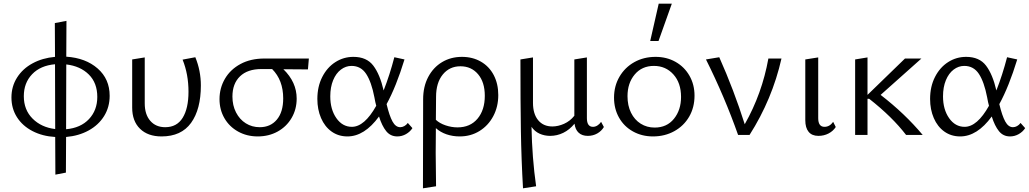

<svg xmlns="http://www.w3.org/2000/svg" viewBox="-20 -731 5573 1040"><path d="M279 11Q210 7 156 -21Q102 -49 72 -96Q42 -143 42 -203Q42 -263 72.5 -311Q103 -359 156.5 -388Q210 -417 278 -423L277 -606L340 -618L339 -424Q444 -417 509 -360Q574 -303 574 -212Q574 -151 544 -102.5Q514 -54 460.5 -24.5Q407 5 338 11L337 204L280 215ZM279 -32 278 -383Q199 -376 154 -329Q109 -282 109 -210Q109 -136 156.5 -88.5Q204 -41 279 -32ZM507 -206Q507 -282 461 -327.5Q415 -373 339 -382L338 -31Q417 -38 462 -86Q507 -134 507 -206Z M696 -148V-409L764 -420V-171Q764 -111 794 -76.5Q824 -42 875 -42Q938 -42 969.5 -93Q1001 -144 1001 -234Q1001 -329 969 -408L1038 -421Q1068 -348 1068 -268Q1068 -139 1015 -65.5Q962 8 855 8Q781 8 738.5 -33.5Q696 -75 696 -148Z M1169 -194Q1169 -254 1198.5 -304.5Q1228 -355 1283 -384.5Q1338 -414 1412 -414H1653L1648 -355Q1603 -356 1515 -356Q1587 -286 1587 -197Q1587 -139 1559.5 -92Q1532 -45 1484 -18.5Q1436 8 1376 8Q1317 8 1269.5 -18.5Q1222 -45 1195.5 -91Q1169 -137 1169 -194ZM1387 -42Q1445 -42 1479.5 -83Q1514 -124 1514 -198Q1514 -297 1454 -357H1396Q1321 -357 1280 -317.5Q1239 -278 1239 -208Q1239 -160 1258.5 -122Q1278 -84 1311.5 -63Q1345 -42 1387 -42Z M1699 -195Q1699 -262 1725.5 -314Q1752 -366 1796.5 -394.5Q1841 -423 1894 -423Q1966 -423 2002 -375.5Q2038 -328 2058 -241Q2091 -325 2116 -421L2171 -409Q2126 -262 2074 -167Q2089 -104 2106 -73Q2123 -42 2148 -42Q2159 -42 2170 -48Q2181 -54 2189 -65L2214 -37Q2201 -17 2179 -4.5Q2157 8 2132 8Q2095 8 2072 -20.5Q2049 -49 2033 -100Q1954 8 1862 8Q1813 8 1776 -18.5Q1739 -45 1719 -91.5Q1699 -138 1699 -195ZM1886 -44Q1954 -44 2018 -158Q2013 -175 2008 -204Q1992 -287 1963.5 -330.5Q1935 -374 1884 -374Q1853 -374 1826.5 -354Q1800 -334 1784.5 -296.5Q1769 -259 1769 -209Q1769 -138 1802 -91Q1835 -44 1886 -44Z M2272 -193Q2272 -262 2299.5 -314Q2327 -366 2374.5 -394.5Q2422 -423 2482 -423Q2540 -423 2585 -397Q2630 -371 2654.5 -324Q2679 -277 2679 -216Q2679 -153 2652 -102Q2625 -51 2577.5 -21.5Q2530 8 2470 8Q2432 8 2398.5 -3.5Q2365 -15 2341 -37L2340 98Q2340 152 2342 278L2271 289Q2272 125 2272 -193ZM2458 -41Q2527 -41 2566.5 -88Q2606 -135 2606 -212Q2606 -286 2569.5 -329Q2533 -372 2474 -372Q2415 -372 2378.5 -327.5Q2342 -283 2342 -206L2341 -82Q2361 -63 2393.5 -52Q2426 -41 2458 -41Z M2799 -409 2867 -420V-174Q2867 -114 2895 -80Q2923 -46 2972 -46Q3003 -46 3035.5 -60.5Q3068 -75 3091 -104V-409L3159 -420V-91Q3159 -44 3192 -44Q3204 -44 3215.5 -51Q3227 -58 3236 -71L3251 -43Q3238 -21 3215 -8Q3192 5 3164 5Q3133 5 3114.5 -12Q3096 -29 3092 -61Q3065 -28 3031 -11.5Q2997 5 2960 5Q2929 5 2902.5 -7Q2876 -19 2859 -44Q2862 123 2884 278L2813 289Q2804 134 2801.5 -21Q2799 -176 2799 -409Z M3306 -202Q3306 -265 3335.5 -315.5Q3365 -366 3416 -394.5Q3467 -423 3531 -423Q3591 -423 3639 -396Q3687 -369 3714.5 -321Q3742 -273 3742 -213Q3742 -149 3713 -99Q3684 -49 3632.5 -20.5Q3581 8 3517 8Q3457 8 3408.5 -19Q3360 -46 3333 -94Q3306 -142 3306 -202ZM3526 -40Q3592 -40 3630.5 -87.5Q3669 -135 3669 -206Q3669 -282 3627.5 -328Q3586 -374 3522 -374Q3457 -374 3418 -327.5Q3379 -281 3379 -210Q3379 -159 3398 -120.5Q3417 -82 3450.5 -61Q3484 -40 3526 -40ZM3548 -711H3619L3547 -509H3502Z M3804 -409 3876 -421Q3955 -244 4014 -58Q4108 -224 4142 -414H4213Q4163 -193 4040 0H3978Q3905 -207 3804 -409Z M4342 -80V-409L4412 -420V-91Q4412 -44 4446 -44Q4474 -44 4493 -71L4507 -43Q4493 -21 4468 -8Q4443 5 4413 5Q4378 5 4360 -17Q4342 -39 4342 -80Z M4688 -196H4679V0H4612V-409L4679 -420V-217L4882 -414H4971L4750 -217Q4881 -116 4978 0H4888Q4813 -98 4688 -196Z M5018 -195Q5018 -262 5044.5 -314Q5071 -366 5115.5 -394.5Q5160 -423 5213 -423Q5285 -423 5321 -375.5Q5357 -328 5377 -241Q5410 -325 5435 -421L5490 -409Q5445 -262 5393 -167Q5408 -104 5425 -73Q5442 -42 5467 -42Q5478 -42 5489 -48Q5500 -54 5508 -65L5533 -37Q5520 -17 5498 -4.5Q5476 8 5451 8Q5414 8 5391 -20.5Q5368 -49 5352 -100Q5273 8 5181 8Q5132 8 5095 -18.5Q5058 -45 5038 -91.5Q5018 -138 5018 -195ZM5205 -44Q5273 -44 5337 -158Q5332 -175 5327 -204Q5311 -287 5282.5 -330.5Q5254 -374 5203 -374Q5172 -374 5145.5 -354Q5119 -334 5103.5 -296.5Q5088 -259 5088 -209Q5088 -138 5121 -91Q5154 -44 5205 -44Z"/></svg>

Font: QiushuiShotai Bright
Style: Regular
Weight: 400
Designer: Christian Thalmann (Catharsis Fonts)
Version: Version 1.250;